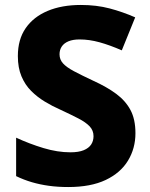

<svg xmlns="http://www.w3.org/2000/svg" viewBox="-20 -744 603 774"><path d="M526 -207Q526 -146 496 -96.5Q466 -47 406 -18.5Q346 10 255 10Q213 10 177 5Q141 0 108.5 -9.5Q76 -19 45 -34V-189Q99 -164 155.5 -147Q212 -130 264 -130Q297 -130 317.5 -138.5Q338 -147 347.5 -161.5Q357 -176 357 -195Q357 -218 341.5 -234.5Q326 -251 296 -266.5Q266 -282 223 -302Q191 -316 160.5 -334.5Q130 -353 105.5 -377.5Q81 -402 66.5 -436.5Q52 -471 52 -518Q52 -585 83.5 -630.5Q115 -676 172 -700Q229 -724 306 -724Q369 -724 422 -710Q475 -696 525 -674L471 -541Q423 -562 381.5 -573.5Q340 -585 301 -585Q274 -585 256 -577.5Q238 -570 229 -556.5Q220 -543 220 -525Q220 -504 234 -488.5Q248 -473 278 -457Q308 -441 357 -418Q410 -394 448 -366Q486 -338 506 -300.5Q526 -263 526 -207Z"/></svg>

Font: Noto Sans Armenian ExtraBold
Style: Regular
Weight: 800
Version: Version 2.007